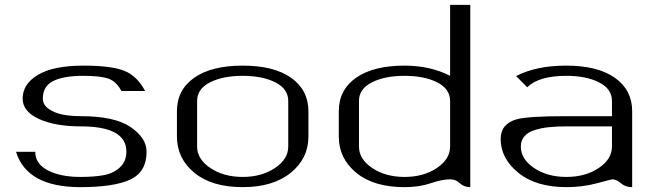

<svg xmlns="http://www.w3.org/2000/svg" viewBox="-20 -770 2704 790"><path d="M323.2 -500Q438.5 -500 491.7 -478.5Q544.9 -457 577.1 -395.5H479.5Q459 -434.6 426.3 -446.3Q393.6 -458 323.2 -458Q241.2 -458 198.7 -436.5Q156.2 -415 156.2 -364.3Q156.2 -337.9 182.1 -320.8Q208 -303.7 241.2 -297.9Q274.4 -292 312.5 -292Q452.1 -292 517.6 -247.1Q583 -202.1 583 -146.5V-145.5Q583 -62.5 516.1 -31.2Q449.2 0 310.5 0Q90.8 0 45.9 -145.5H125Q125 -95.7 177.2 -68.8Q229.5 -42 310.5 -42Q368.2 -42 407.2 -49.3Q446.3 -56.6 473.1 -81.1Q500 -105.5 500 -146.5Q500 -250 312.5 -250Q206.1 -250 139.6 -280.8Q73.2 -311.5 73.2 -364.3Q73.2 -424.8 136.7 -462.4Q200.2 -500 323.2 -500Z M1166 -167V-354.5Q1166 -404.3 1112.8 -431.2Q1059.6 -458 978.5 -458Q897.5 -458 844.2 -431.2Q791 -404.3 791 -354.5V-167Q791 -115.2 845.7 -78.6Q900.4 -42 978.5 -42Q1056.6 -42 1111.3 -78.6Q1166 -115.2 1166 -167ZM1249 -208Q1249 -118.2 1176.3 -59.1Q1103.5 0 978.5 0Q851.6 0 779.8 -59.1Q708 -118.2 708 -208V-312.5Q708 -400.4 779.3 -450.2Q850.6 -500 978.5 -500Q1107.4 -500 1178.2 -449.7Q1249 -399.4 1249 -312.5Z M1915 -750V0Q1888.7 0 1872.1 -16.1Q1855.5 -32.2 1832 -32.2Q1799.8 -32.2 1752.4 -16.1Q1705.1 0 1644.5 0Q1517.6 0 1445.8 -59.1Q1374 -118.2 1374 -208V-312.5Q1374 -400.4 1445.3 -450.2Q1516.6 -500 1644.5 -500Q1750 -500 1832 -458V-750ZM1832 -167V-354.5Q1832 -404.3 1778.8 -431.2Q1725.6 -458 1644.5 -458Q1563.5 -458 1510.3 -431.2Q1457 -404.3 1457 -354.5V-167Q1457 -115.2 1511.7 -78.6Q1566.4 -42 1644.5 -42Q1722.7 -42 1777.3 -78.6Q1832 -115.2 1832 -167Z M2581.1 0Q2552.7 0 2534.7 -16.1Q2516.6 -32.2 2498 -32.2Q2496.1 -32.2 2436.5 -16.1Q2377 0 2310.5 0Q2185.5 0 2112.8 -59.1Q2040 -118.2 2040 -198.2Q2040 -260.7 2106.4 -279.3Q2152.3 -292 2310.5 -292H2498V-354.5Q2498 -404.3 2444.8 -431.2Q2391.6 -458 2310.5 -458Q2197.3 -458 2149.4 -411.1L2103.5 -457Q2186.5 -500 2309.6 -500Q2439.5 -500 2510.3 -449.7Q2581.1 -399.4 2581.1 -312.5ZM2498 -250H2310.5Q2268.6 -250 2237.3 -246.6Q2206.1 -243.2 2178.7 -234.4Q2151.4 -225.6 2137.2 -208.5Q2123 -191.4 2123 -167Q2123 -115.2 2177.7 -78.6Q2232.4 -42 2310.5 -42Q2388.7 -42 2443.4 -78.6Q2498 -115.2 2498 -167Z"/></svg>

Font: okolaks
Style: Regular
Weight: 500
Version: Version 000.6.0